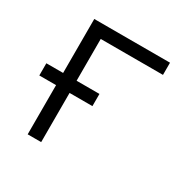

<svg xmlns="http://www.w3.org/2000/svg" viewBox="-126 -647 753 764"><g transform="rotate(30 250.0 -265.0)"><path d="M96 0V-226H19V-282H96V-530H444V-474H158V-282H263V-226H158V0Z"/></g></svg>

Font: Iosevka SS01 Light
Style: Regular
Weight: 300
Monospace: yes
Designer: Belleve Invis
Foundry: Belleve Invis
Version: 2.3.3; ttfautohint (v1.8.3)